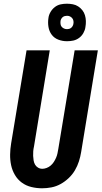

<svg xmlns="http://www.w3.org/2000/svg" viewBox="-20 -1006 547 1034"><path d="M207 8Q177 8 148.5 1Q120 -6 97.5 -22.5Q75 -39 60.5 -63.5Q46 -88 40 -116Q34 -144 34.5 -174Q35 -204 40 -234L123 -735H248L163 -217Q160 -204 159 -191.5Q158 -179 158.5 -166.5Q159 -154 161 -142Q163 -130 168.5 -120Q174 -110 184.5 -103.5Q195 -97 208 -97Q219 -97 231 -101.5Q243 -106 253 -114.5Q263 -123 270 -134Q277 -145 282 -156.5Q287 -168 289.5 -180Q292 -192 294 -204L382 -735H507L417 -187Q413 -162 405 -137Q397 -112 383.5 -89Q370 -66 350 -47Q330 -28 306.5 -15Q283 -2 257.5 3Q232 8 207 8ZM341 -784Q316 -784 294 -792.5Q272 -801 258.5 -819Q245 -837 241 -861Q237 -885 241 -910Q243 -926 252.5 -942Q262 -958 276 -968.5Q290 -979 306.5 -982.5Q323 -986 340 -986Q356 -986 372 -983Q388 -980 401 -971.5Q414 -963 423.5 -951Q433 -939 437.5 -924Q442 -909 442.5 -893Q443 -877 440 -860Q438 -844 429 -828Q420 -812 405.5 -801.5Q391 -791 374.5 -787.5Q358 -784 341 -784ZM341 -849Q347 -849 352.5 -850.5Q358 -852 363 -856Q368 -860 371 -865.5Q374 -871 375 -876Q377 -885 375.5 -893.5Q374 -902 369 -908Q364 -914 357 -917.5Q350 -921 341 -921Q335 -921 329 -919.5Q323 -918 318 -914Q313 -910 310 -904.5Q307 -899 306 -894Q305 -885 306 -876.5Q307 -868 312 -862Q317 -856 324.5 -852.5Q332 -849 341 -849Z"/></svg>

Font: Iosevka Term Curly Extrabold
Style: Italic
Weight: 800
Italic angle: -9°
Designer: Belleve Invis
Foundry: Belleve Invis
Version: Version 32.3.0